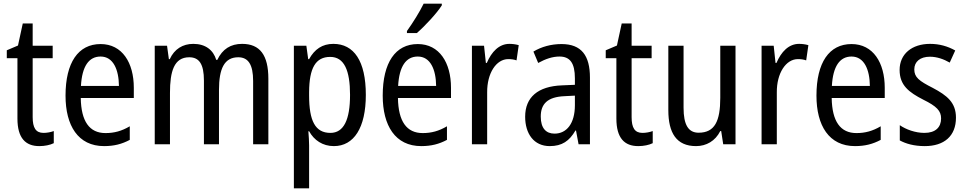

<svg xmlns="http://www.w3.org/2000/svg" viewBox="-20 -786 5264 1046"><path d="M217 -62C175 -62 158 -90 158 -148V-469H267V-537H158V-658H104L78 -538L17 -512V-469H75V-140C75 -34 119 10 194 10C224 10 253 4 273 -6V-72C257 -66 236 -62 217 -62Z M528 -546C406 -546 337 -445 337 -265C337 -102 405 10 547 10C601 10 644 -1 687 -24V-98C643 -72 602 -61 555 -61C467 -61 422 -125 420 -252H709V-308C709 -444 646 -546 528 -546ZM528 -478C597 -478 627 -407 628 -318H421C427 -425 464 -478 528 -478Z M1299 -547C1237 -547 1192 -519 1164 -460H1158C1142 -513 1100 -547 1033 -547C976 -547 930 -519 905 -464H900L890 -537H823V0H906V-280C906 -397 928 -474 1011 -474C1065 -474 1091 -437 1091 -347V0H1173V-296C1173 -412 1202 -474 1278 -474C1332 -474 1359 -435 1359 -345V0H1442V-357C1442 -486 1396 -547 1299 -547Z M1796 -547C1736 -547 1694 -518 1664 -464H1659L1649 -537H1581V240H1664V6C1664 -16 1662 -44 1660 -71H1664C1691 -22 1738 10 1799 10C1908 10 1973 -90 1973 -269C1973 -454 1908 -547 1796 -547ZM1779 -476C1855 -476 1887 -403 1887 -269C1887 -134 1853 -62 1780 -62C1697 -62 1664 -128 1664 -266V-285C1665 -415 1699 -476 1779 -476Z M2387 -757V-766H2288C2266 -721 2232 -666 2197 -617V-606H2251C2293 -642 2362 -716 2387 -757ZM2256 -546C2134 -546 2065 -445 2065 -265C2065 -102 2133 10 2275 10C2329 10 2372 -1 2415 -24V-98C2371 -72 2330 -61 2283 -61C2195 -61 2150 -125 2148 -252H2437V-308C2437 -444 2374 -546 2256 -546ZM2256 -478C2325 -478 2355 -407 2356 -318H2149C2155 -425 2192 -478 2256 -478Z M2755 -547C2699 -547 2658 -504 2632 -443H2627L2617 -537H2551V0H2634V-282C2633 -388 2684 -464 2749 -464C2765 -464 2781 -462 2794 -457L2806 -540C2789 -545 2771 -547 2755 -547Z M3039 -546C2982 -546 2929 -531 2886 -505L2912 -443C2952 -465 2990 -478 3028 -478C3085 -478 3112 -443 3112 -359V-324L3042 -321C2910 -316 2841 -256 2841 -150C2841 -58 2888 10 2975 10C3042 10 3082 -18 3115 -75H3118L3132 0H3194V-363C3194 -483 3148 -546 3039 -546ZM3055 -262 3112 -265V-213C3112 -113 3067 -58 3001 -58C2955 -58 2926 -87 2926 -151C2926 -220 2963 -258 3055 -262Z M3480 -62C3438 -62 3421 -90 3421 -148V-469H3530V-537H3421V-658H3367L3341 -538L3280 -512V-469H3338V-140C3338 -34 3382 10 3457 10C3487 10 3516 4 3536 -6V-72C3520 -66 3499 -62 3480 -62Z M3987 -537H3904V-253C3904 -126 3874 -63 3786 -63C3730 -63 3704 -106 3704 -199V-537H3621V-186C3621 -62 3665 10 3772 10C3828 10 3877 -18 3904 -72H3909L3920 0H3987Z M4333 -547C4277 -547 4236 -504 4210 -443H4205L4195 -537H4129V0H4212V-282C4211 -388 4262 -464 4327 -464C4343 -464 4359 -462 4372 -457L4384 -540C4367 -545 4349 -547 4333 -547Z M4619 -546C4497 -546 4428 -445 4428 -265C4428 -102 4496 10 4638 10C4692 10 4735 -1 4778 -24V-98C4734 -72 4693 -61 4646 -61C4558 -61 4513 -125 4511 -252H4800V-308C4800 -444 4737 -546 4619 -546ZM4619 -478C4688 -478 4718 -407 4719 -318H4512C4518 -425 4555 -478 4619 -478Z M5188 -145C5188 -228 5139 -266 5062 -307C4987 -345 4961 -365 4961 -408C4961 -450 4993 -477 5046 -477C5084 -477 5121 -464 5154 -445L5184 -511C5143 -534 5098 -547 5047 -547C4948 -547 4881 -492 4881 -405C4881 -321 4932 -283 5010 -243C5083 -207 5107 -182 5107 -141C5107 -92 5076 -62 5016 -62C4966 -62 4915 -81 4882 -104V-21C4915 -3 4960 10 5018 10C5124 10 5188 -45 5188 -145Z"/></svg>

Font: Noto Sans Georgian Condensed
Style: Regular
Weight: 400
Width: 3
Designer: Monotype Design Team, Akaki Razmadze
Foundry: Google LLC
Version: Version 2.005